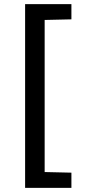

<svg xmlns="http://www.w3.org/2000/svg" viewBox="-20 -763 412 933"><path d="M102 150V-743H327V-669L197 -666V73L327 76V150Z"/></svg>

Font: Saira SemiExpanded Medium
Style: Regular
Weight: 500
Width: 6
Designer: Hector Gatti with collaboration of the Omnibus-Type team
Foundry: Omnibus-Type
Version: Version 1.101